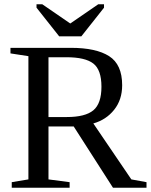

<svg xmlns="http://www.w3.org/2000/svg" viewBox="-20 -879 706 899"><path d="M552 -480Q552 -412 514.5 -365Q477 -318 417 -301L595 -39L666 -26V0H509L325 -287H207V-39L306 -26V0H35V-26L113 -39V-616L29 -629V-655H312Q430 -655 491 -616Q552 -577 552 -480ZM293 -331Q379 -331 417 -362.5Q455 -394 455 -473Q455 -552 417 -581.5Q379 -611 291 -611H207V-331ZM178 -859 309 -769 440 -859H467V-843L361 -709H257L151 -843V-859Z"/></svg>

Font: Libra Serif Modern
Style: Regular
Weight: 400
Designer: Stefan Peev, Context Ltd
Foundry: Stefan Peev, Context Ltd
Version: Version 1.000